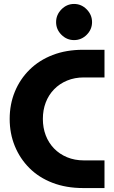

<svg xmlns="http://www.w3.org/2000/svg" viewBox="-20 -952 578 972"><path d="M401 0Q315 0 246 -26.5Q177 -53 129 -101Q81 -149 55 -212.5Q29 -276 29 -350Q29 -424 55 -487.5Q81 -551 129.5 -599Q178 -647 246.5 -673.5Q315 -700 401 -700H509V-560H405Q358 -560 319.5 -544Q281 -528 253.5 -499.5Q226 -471 211.5 -433Q197 -395 197 -350Q197 -305 211.5 -267Q226 -229 253.5 -200.5Q281 -172 319.5 -156Q358 -140 405 -140H509V0ZM355 -749Q318 -749 291 -776Q264 -803 264 -840Q264 -877 291 -904.5Q318 -932 355 -932Q392 -932 419 -904.5Q446 -877 446 -840Q446 -803 419 -776Q392 -749 355 -749Z"/></svg>

Font: MuseoModerno Thin
Style: Bold
Weight: 700
Version: Version 1.003